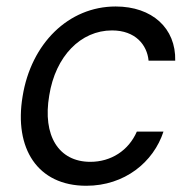

<svg xmlns="http://www.w3.org/2000/svg" viewBox="-20 -573 598 604"><path d="M251.4 11.4C371.8 11.4 462.7 -62.5 494.3 -159.1H410.5C384.6 -99.4 329.2 -63.9 264.2 -63.9C164.4 -63.9 113.3 -146.3 134.9 -272.7C154.5 -396.3 234 -477.3 332.4 -477.3C405.9 -477.3 442.8 -431.8 447.4 -382.1H531.2C533.7 -484.4 458.5 -552.6 343.8 -552.6C195.7 -552.6 77.8 -436.1 51.1 -269.9C23.8 -106.5 97.7 11.4 251.4 11.4Z"/></svg>

Font: Magic Ui Pro
Style: Italic
Weight: 400
Italic angle: -9.39999°
Designer: Stefan Endress, Andreas Faust
Version: Version 1.000;FEAKit 1.0